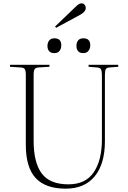

<svg xmlns="http://www.w3.org/2000/svg" viewBox="-20 -1119 770 1153"><path d="M374 14Q254 14 194.5 -49.5Q135 -113 135 -250V-668Q135 -694 129 -703.5Q123 -713 103 -714L40 -718V-730H277V-718L212 -714Q196 -713 189 -705Q182 -697 182 -668V-273Q182 -143 230.5 -77.5Q279 -12 391 -12Q494 -12 543 -84.5Q592 -157 592 -281V-668Q592 -692 586.5 -702.5Q581 -713 561 -714L512 -718V-730H690V-718L639 -714Q620 -713 615 -703Q610 -693 610 -667V-271Q610 -135 549 -60.5Q488 14 374 14ZM317 -952 311 -960 433 -1077Q447 -1091 455 -1095Q463 -1099 470 -1099Q481 -1099 488 -1090.5Q495 -1082 495 -1071Q495 -1049 463 -1031ZM480 -800Q459 -800 449 -812Q439 -824 439 -843Q439 -863 449 -876Q459 -889 481 -889Q522 -889 522 -847Q522 -828 511.5 -814Q501 -800 480 -800ZM306 -800Q285 -800 275 -812Q265 -824 265 -843Q265 -863 275.5 -876Q286 -889 307 -889Q348 -889 348 -847Q348 -828 338 -814Q328 -800 306 -800Z"/></svg>

Font: Display Extralight
Style: Regular
Weight: 200
Designer: Latin by Veronika Burian and Jose Scaglione. Greek by Irene Vlachou. Cyrillic by Vera Evstafieva.
Foundry: TypeTogether
Version: Version 3.002